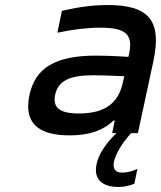

<svg xmlns="http://www.w3.org/2000/svg" viewBox="-20 -529 640 763"><path d="M408 -509C348 -509 292 -501 226 -486L208 -399C269 -412 328 -419 378 -419C478 -419 510 -394 493 -315L490 -303C430 -307 386 -308 362 -308C199 -308 120 -259 97 -151C74 -43 129 9 256 9C332 9 388 -9 431 -50H436L426 0H443C401 40 372 84 364 122C351 181 383 214 451 214C471 214 493 210 514 201L526 142C506 152 484 157 464 157C438 157 427 141 433 113C440 82 464 41 501 0H528L590 -288C623 -446 573 -509 408 -509ZM199 -152C211 -207 255 -230 351 -230C379 -230 430 -228 474 -226L468 -201C451 -119 396 -78 294 -78C217 -78 189 -101 199 -152Z"/></svg>

Font: LT Wave Mono Medium
Style: Italic
Weight: 500
Designer: Daniel Lyons
Version: Version 2.5 (Glyphs App)